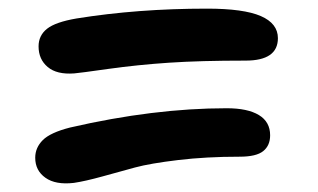

<svg xmlns="http://www.w3.org/2000/svg" viewBox="-20 -543 740 447"><path d="M152.8 -372.1Q112.3 -369.1 91.1 -387Q69.8 -404.8 69.8 -435.1Q69.8 -460.4 89.6 -476.1Q109.4 -491.7 158.2 -500Q300.3 -522.9 461.9 -522.9Q547.4 -522.9 587.2 -505.6Q627 -488.3 627 -454.1Q627 -401.9 551.8 -401.9Q446.3 -401.9 373.3 -397Q300.3 -392.1 232.4 -382.6Q164.6 -373 152.8 -372.1ZM151.9 -117.2Q109.4 -112.3 85.7 -129.2Q62 -146 62 -175.8Q62 -199.2 79.6 -216.8Q97.2 -234.4 143.1 -246.1Q337.9 -291 507.8 -291Q556.6 -291 582.8 -275.1Q608.9 -259.3 608.9 -228Q608.9 -204.1 592.8 -191.2Q576.7 -178.2 538.1 -178.2Q460 -178.2 394.8 -170.4Q329.6 -162.6 294.4 -153.1Q259.3 -143.6 218.8 -132.3Q178.2 -121.1 151.9 -117.2Z"/></svg>

Font: Shantell Sans Irregular Bouncy
Style: Regular
Weight: 600
Designer: Stephen Nixon, Anya Danilova, Shantell Martin
Foundry: Arrow Type
Version: Version 1.006;[9816181b4]